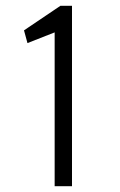

<svg xmlns="http://www.w3.org/2000/svg" viewBox="-20 -644 415 664"><path d="M169 0H229V-624H189L63 -539L75 -495L169 -532Z"/></svg>

Font: Inconsolata Condensed Thin
Style: Regular
Weight: 100
Width: 3
Monospace: yes
Designer: Raph Levien, Cyreal, Brenton Simpson
Foundry: Raph Levien, Cyreal, Google
Version: Version 3.100